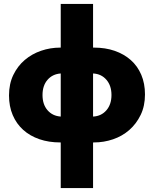

<svg xmlns="http://www.w3.org/2000/svg" viewBox="-20 -720 786 980"><path d="M287 7Q229 7 181 -9.5Q133 -26 98.5 -57Q64 -88 45 -132.5Q26 -177 26 -233Q26 -292 48 -337.5Q70 -383 106.5 -414Q143 -445 190 -461Q237 -477 287 -477H290V-700H455V-477H460Q518 -477 565.5 -460.5Q613 -444 647.5 -413.5Q682 -383 701 -338.5Q720 -294 720 -238Q720 -179 698 -133.5Q676 -88 640 -56.5Q604 -25 557 -9Q510 7 460 7H455V240H290V7ZM549 -235Q549 -283 523 -313Q497 -343 455 -345V-125Q497 -127 523 -157Q549 -187 549 -235ZM197 -235Q197 -187 222.5 -157.5Q248 -128 290 -125V-345Q248 -342 222.5 -312.5Q197 -283 197 -235Z"/></svg>

Font: Tilda Sans Black
Style: Regular
Weight: 900
Designer: ParaType Ltd
Foundry: ParaType Ltd
Version: Version 1.009